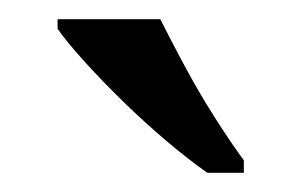

<svg xmlns="http://www.w3.org/2000/svg" viewBox="-20 -786 314 200"><path d="M196 -606Q176 -620 153 -639.5Q130 -659 107.5 -681Q85 -703 67 -723Q49 -743 40 -756V-766H147Q158 -744 172.5 -717Q187 -690 203.5 -664Q220 -638 234 -619V-606Z"/></svg>

Font: Noto Serif Khmer
Style: Regular
Weight: 400
Designer: Danh Hong and the Monotype Design Team
Foundry: Monotype Imaging Inc.
Version: Version 2.003